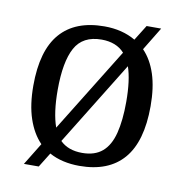

<svg xmlns="http://www.w3.org/2000/svg" viewBox="-72 -645 722 753"><g transform="rotate(10 288.5 -268.0)"><path d="M126 -48Q92 -83 73.5 -138Q55 -193 55 -269Q55 -409 114.5 -477.5Q174 -546 290 -546Q361 -546 414 -515L452 -576H510L454 -484Q487 -450 504.5 -396.5Q522 -343 522 -269Q522 -128 462.5 -59Q403 10 287 10Q253 10 222.5 3Q192 -4 167 -18L131 40H72ZM289 -42Q339 -42 369 -67.5Q399 -93 412 -144Q425 -195 425 -269Q425 -312 420.5 -347Q416 -382 407 -408L201 -74Q217 -58 239 -50Q261 -42 289 -42ZM379 -457Q363 -475 340 -484Q317 -493 288 -493Q213 -493 182.5 -437Q152 -381 152 -269Q152 -223 157 -186.5Q162 -150 172 -122Z"/></g></svg>

Font: Noto Serif Kannada
Style: Regular
Weight: 400
Designer: Universal Thirst, Indian Type Foundry and the Monotype Design Team
Foundry: Monotype Imaging Inc.
Version: Version 2.003